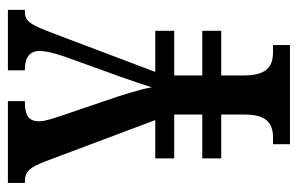

<svg xmlns="http://www.w3.org/2000/svg" viewBox="-154 -600 754 486"><g transform="rotate(-90 223.0 -357.0)"><path d="M101 0H352V-43H333C297 -43 275 -60 275 -117V-174H388V-222H275V-293H388V-341H284L380 -595C403 -656 411 -671 436 -671H441V-714H288V-671H291C319 -671 337 -660 337 -634C337 -612 326 -578 315 -549L272 -430C262 -402 252 -372 245 -350C240 -379 226 -424 211 -467L175 -573C167 -597 159 -619 159 -635C159 -662 175 -671 206 -671H210V-714H3V-671H7C33 -671 43 -657 58 -618L162 -341H65V-293H176V-222H65V-174H176V-114C176 -60 154 -43 119 -43H101Z"/></g></svg>

Font: Noto Serif Bengali ExtraCondensed Medium
Style: Regular
Weight: 500
Width: 2
Designer: Juan Bruce, Universal Thirst, Indian Type Foundry and the Monotype Design Team.
Foundry: Monotype Imaging Inc.
Version: Version 2.003